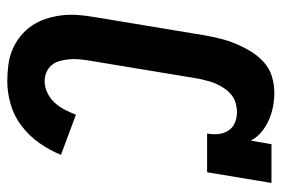

<svg xmlns="http://www.w3.org/2000/svg" viewBox="-146 -638 791 540"><g transform="rotate(-90 250.0 -367.5)"><path d="M260 8Q239 8 219 4Q199 0 181.5 -8Q164 -16 149 -28.5Q134 -41 125 -58L115 0H6L36 -181H145Q142 -165 143.5 -149.5Q145 -134 153 -121.5Q161 -109 175 -103Q189 -97 205 -97Q217 -97 230 -100.5Q243 -104 253.5 -112.5Q264 -121 271.5 -132Q279 -143 284.5 -155Q290 -167 293 -179.5Q296 -192 299 -204L351 -518Q353 -532 354 -545Q355 -558 353.5 -571.5Q352 -585 348.5 -597Q345 -609 337 -618.5Q329 -628 317 -633Q305 -638 292 -638Q276 -638 260 -630.5Q244 -623 232 -610Q220 -597 212 -581.5Q204 -566 198 -550L85 -592Q98 -624 118 -652.5Q138 -681 166 -702.5Q194 -724 227 -733.5Q260 -743 292 -743Q315 -743 338 -740Q361 -737 381 -728.5Q401 -720 418 -706.5Q435 -693 447.5 -675Q460 -657 467 -636Q474 -615 477 -593Q480 -571 478.5 -547.5Q477 -524 473 -501L421 -187Q417 -165 411.5 -143Q406 -121 397 -99.5Q388 -78 375.5 -57.5Q363 -37 345 -21Q327 -5 304.5 1.5Q282 8 260 8Z"/></g></svg>

Font: Iosevka Slab Extrabold
Style: Italic
Weight: 800
Italic angle: -9°
Monospace: yes
Designer: Belleve Invis
Foundry: Belleve Invis
Version: Version 11.1.0; ttfautohint (v1.8.3)